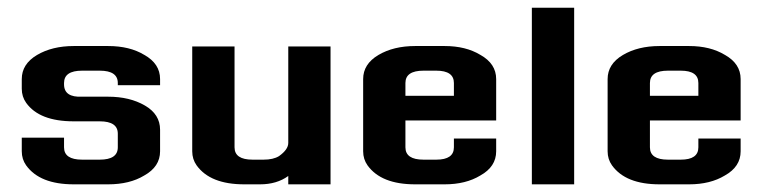

<svg xmlns="http://www.w3.org/2000/svg" viewBox="-20 -481 2000 501"><path d="M287.4 -132.2Q287.4 -164.4 240.2 -164.4H172.4Q82.8 -164.4 48.3 -212.6Q36.8 -228.7 36.8 -249.4V-274.7Q36.8 -313.8 76.4 -337.4Q116.1 -360.9 172.4 -360.9H262.1Q318.4 -360.9 356.3 -337.9Q397.7 -314.9 397.7 -274.7V-258.6H287.4V-264.4Q287.4 -296.6 240.2 -296.6H194.3Q147.1 -296.6 147.1 -264.4V-260.9Q147.1 -226.4 194.3 -228.7H262.1Q318.4 -228.7 358 -205.7Q397.7 -182.8 397.7 -142.5V-86.2Q397.7 -46 356.3 -23Q318.4 0 262.1 0H172.4Q83.9 0 48.3 -49.4Q36.8 -65.5 36.8 -86.2V-121.8H147.1V-96.6Q147.1 -64.4 194.3 -64.4H240.2Q287.4 -64.4 287.4 -96.6Z M592 -96.6Q592 -64.4 639.1 -64.4H667.8Q693.1 -64.4 708 -73.6Q732.2 -90.8 732.2 -108V-359.8H842.5V0H732.2V-21.8Q702.3 0 658.6 0H617.2Q528.7 0 493.1 -49.4Q481.6 -65.5 481.6 -86.2V-359.8H592Z M1085.1 -296.6Q1037.9 -296.6 1037.9 -264.4V-231H1164.4V-264.4Q1164.4 -296.6 1118.4 -296.6ZM1118.4 -64.4Q1164.4 -64.4 1164.4 -96.6V-119.5H1274.7V-86.2Q1274.7 -46 1233.3 -23Q1195.4 0 1140.2 0H1063.2Q974.7 0 939.1 -49.4Q927.6 -65.5 927.6 -86.2V-274.7Q927.6 -313.8 967.2 -337.4Q1006.9 -360.9 1063.2 -360.9H1140.2Q1195.4 -360.9 1233.3 -337.9Q1274.7 -314.9 1274.7 -274.7V-166.7H1037.9V-96.6Q1037.9 -64.4 1085.1 -64.4Z M1367.8 0V-460.9H1478.2V0Z M1723 -296.6Q1675.9 -296.6 1675.9 -264.4V-231H1802.3V-264.4Q1802.3 -296.6 1756.3 -296.6ZM1756.3 -64.4Q1802.3 -64.4 1802.3 -96.6V-119.5H1912.6V-86.2Q1912.6 -46 1871.3 -23Q1833.3 0 1778.2 0H1701.1Q1612.6 0 1577 -49.4Q1565.5 -65.5 1565.5 -86.2V-274.7Q1565.5 -313.8 1605.2 -337.4Q1644.8 -360.9 1701.1 -360.9H1778.2Q1833.3 -360.9 1871.3 -337.9Q1912.6 -314.9 1912.6 -274.7V-166.7H1675.9V-96.6Q1675.9 -64.4 1723 -64.4Z"/></svg>

Font: Dhurjati
Style: Regular
Weight: 400
Designer: Purushoth Kumar Guthula
Foundry: Andhrapradesh Society for Knowledge Networks
Version: Version 1.0.5; ttfautohint (v1.2.25-373a) -l 7 -r 28 -G 50 -